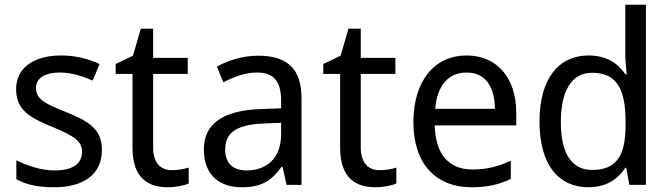

<svg xmlns="http://www.w3.org/2000/svg" viewBox="-20 -780 2824 810"><path d="M410 -148C410 -234 355 -269 259 -307C163 -345 132 -364 132 -409C132 -449 167 -474 233 -474C281 -474 328 -459 371 -440L400 -510C352 -532 299 -546 238 -546C124 -546 48 -495 48 -404C48 -316 105 -284 202 -244C301 -204 326 -180 326 -140C326 -92 291 -61 210 -61C151 -61 90 -83 49 -104V-24C88 -2 137 10 208 10C333 10 410 -44 410 -148Z M704 -62C658 -62 626 -93 626 -158V-468H772V-536H626V-659H574L541 -545L468 -510V-468H539V-156C539 -26 608 10 688 10C719 10 757 3 776 -6V-73C759 -67 729 -62 704 -62Z M1069 -545C1002 -545 940 -524 895 -499L922 -433C964 -454 1012 -474 1064 -474C1129 -474 1166 -444 1166 -355V-323L1081 -320C917 -314 840 -256 840 -149C840 -40 908 10 999 10C1084 10 1124 -17 1168 -76H1172L1189 0H1252V-365C1252 -490 1192 -545 1069 -545ZM1166 -262V-214C1166 -110 1103 -61 1020 -61C967 -61 930 -88 930 -148C930 -216 970 -254 1093 -259Z M1580 -62C1534 -62 1502 -93 1502 -158V-468H1648V-536H1502V-659H1450L1417 -545L1344 -510V-468H1415V-156C1415 -26 1484 10 1564 10C1595 10 1633 3 1652 -6V-73C1635 -67 1605 -62 1580 -62Z M1948 -546C1814 -546 1724 -440 1724 -264C1724 -85 1823 10 1968 10C2038 10 2083 -1 2135 -25V-102C2082 -78 2036 -65 1972 -65C1873 -65 1817 -130 1814 -251H2158V-304C2158 -450 2078 -546 1948 -546ZM1948 -474C2030 -474 2067 -412 2068 -321H1816C1824 -417 1870 -474 1948 -474Z M2462 10C2540 10 2588 -26 2618 -72H2622L2635 0H2705V-760H2618V-546C2618 -526 2622 -484 2624 -467H2618C2588 -511 2541 -546 2463 -546C2339 -546 2256 -451 2256 -267C2256 -83 2338 10 2462 10ZM2478 -63C2389 -63 2346 -137 2346 -265C2346 -392 2389 -473 2477 -473C2586 -473 2619 -399 2619 -266V-250C2619 -125 2582 -63 2478 -63Z"/></svg>

Font: Noto Sans Thai
Style: Regular
Weight: 400
Designer: Monotype Design Team
Foundry: Monotype Imaging Inc.
Version: Version 1.901